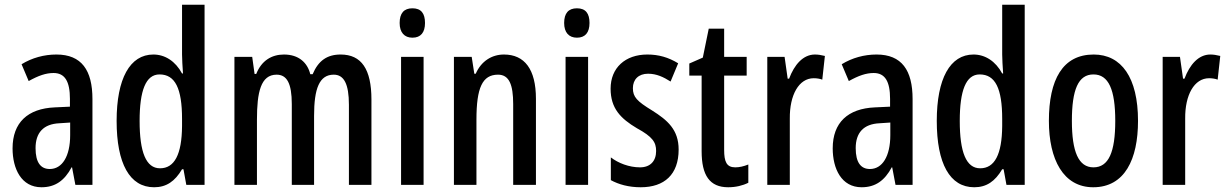

<svg xmlns="http://www.w3.org/2000/svg" viewBox="-20 -780 5180 810"><path d="M218 -550C166 -550 115 -536 71 -509L101 -438C142 -461 174 -472 206 -472C254 -472 275 -436 275 -363V-330L211 -327C97 -322 33 -263 33 -154C33 -68 70 10 155 10C213 10 252 -18 282 -74H284L298 0H370V-362C370 -484 324 -550 218 -550ZM231 -260 276 -263V-210C276 -120 242 -67 190 -67C152 -67 130 -94 130 -155C130 -220 163 -257 231 -260Z M630 10C682 10 718 -15 748 -66H754L766 0H843V-760H748V-550C748 -527 750 -503 752 -470H748C720 -522 676 -550 627 -550C528 -550 472 -448 472 -270C472 -90 527 10 630 10ZM655 -70C596 -70 569 -138 569 -270C569 -398 595 -466 653 -466C719 -466 748 -407 748 -278V-248C747 -128 716 -70 655 -70Z M1417 -550C1360 -550 1323 -524 1299 -467H1289C1277 -516 1240 -550 1178 -550C1126 -550 1083 -524 1061 -468H1054L1044 -540H969V0H1064V-275C1064 -391 1080 -465 1147 -465C1190 -465 1211 -429 1211 -341V0H1305V-291C1305 -406 1327 -465 1388 -465C1431 -465 1452 -426 1452 -338V0H1547V-360C1547 -488 1505 -550 1417 -550Z M1720 -745C1684 -745 1666 -724 1666 -683C1666 -643 1686 -621 1720 -621C1755 -621 1773 -643 1773 -683C1773 -723 1757 -745 1720 -745ZM1767 -540H1672V0H1767Z M2106 -550C2055 -550 2010 -522 1987 -469H1981L1970 -540H1895V0H1990V-275C1990 -410 2015 -465 2081 -465C2128 -465 2145 -423 2145 -341V0H2241V-363C2241 -488 2193 -550 2106 -550Z M2414 -745C2378 -745 2360 -724 2360 -683C2360 -643 2380 -621 2414 -621C2449 -621 2467 -643 2467 -683C2467 -723 2451 -745 2414 -745ZM2461 -540H2366V0H2461Z M2843 -149C2843 -233 2796 -273 2731 -314C2667 -353 2650 -371 2650 -408C2650 -445 2674 -469 2714 -469C2750 -469 2779 -455 2809 -436L2841 -513C2800 -538 2759 -550 2711 -550C2618 -550 2556 -494 2556 -406C2556 -323 2598 -280 2667 -239C2733 -203 2748 -180 2748 -143C2748 -100 2723 -74 2680 -74C2634 -74 2588 -92 2557 -116V-20C2590 -2 2632 10 2683 10C2783 10 2843 -44 2843 -149Z M3082 -74C3045 -74 3035 -98 3035 -148V-461H3130V-540H3035V-659H2970L2945 -537L2888 -512V-461H2940V-142C2940 -40 2974 10 3052 10C3084 10 3113 3 3137 -9V-86C3117 -78 3099 -74 3082 -74Z M3418 -550C3368 -550 3331 -507 3309 -448H3303L3290 -540H3217V0H3312V-280C3311 -379 3350 -450 3413 -450C3425 -450 3439 -448 3449 -444L3460 -544C3444 -548 3431 -550 3418 -550Z M3678 -550C3626 -550 3575 -536 3531 -509L3561 -438C3602 -461 3634 -472 3666 -472C3714 -472 3735 -436 3735 -363V-330L3671 -327C3557 -322 3493 -263 3493 -154C3493 -68 3530 10 3615 10C3673 10 3712 -18 3742 -74H3744L3758 0H3830V-362C3830 -484 3784 -550 3678 -550ZM3691 -260 3736 -263V-210C3736 -120 3702 -67 3650 -67C3612 -67 3590 -94 3590 -155C3590 -220 3623 -257 3691 -260Z M4090 10C4142 10 4178 -15 4208 -66H4214L4226 0H4303V-760H4208V-550C4208 -527 4210 -503 4212 -470H4208C4180 -522 4136 -550 4087 -550C3988 -550 3932 -448 3932 -270C3932 -90 3987 10 4090 10ZM4115 -70C4056 -70 4029 -138 4029 -270C4029 -398 4055 -466 4113 -466C4179 -466 4208 -407 4208 -278V-248C4207 -128 4176 -70 4115 -70Z M4781 -270C4781 -453 4711 -550 4594 -550C4463 -550 4405 -444 4405 -270C4405 -107 4466 10 4592 10C4725 10 4781 -108 4781 -270ZM4502 -270C4502 -402 4529 -466 4593 -466C4657 -466 4685 -402 4685 -270C4685 -138 4657 -74 4593 -74C4530 -74 4502 -140 4502 -270Z M5086 -550C5036 -550 4999 -507 4977 -448H4971L4958 -540H4885V0H4980V-280C4979 -379 5018 -450 5081 -450C5093 -450 5107 -448 5117 -444L5128 -544C5112 -548 5099 -550 5086 -550Z"/></svg>

Font: Noto Sans Gujarati ExtraCondensed Medium
Style: Regular
Weight: 500
Width: 2
Designer: Jelle Bosma - Monotype Design Team, Universal Thirst
Foundry: Monotype Imaging Inc.
Version: Version 2.106